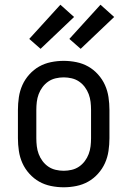

<svg xmlns="http://www.w3.org/2000/svg" viewBox="-20 -786 540 814"><path d="M250 8Q223 8 196 2.5Q169 -3 146 -16Q123 -29 104.5 -49.5Q86 -70 75 -94.5Q64 -119 60 -146Q56 -173 56 -200V-320Q56 -347 60 -374Q64 -401 75 -425.5Q86 -450 104.5 -470.5Q123 -491 146 -504Q169 -517 196 -522.5Q223 -528 250 -528Q277 -528 304 -522.5Q331 -517 354 -504Q377 -491 395.5 -470.5Q414 -450 425 -425.5Q436 -401 440 -374Q444 -347 444 -320V-200Q444 -173 440 -146Q436 -119 425 -94.5Q414 -70 395.5 -49.5Q377 -29 354 -16Q331 -3 304 2.5Q277 8 250 8ZM250 -62Q267 -62 284 -66Q301 -70 315 -79.5Q329 -89 339.5 -103Q350 -117 356 -133Q362 -149 364 -166Q366 -183 366 -200V-320Q366 -337 364 -354Q362 -371 356 -387Q350 -403 339.5 -417Q329 -431 315 -440.5Q301 -450 284 -454Q267 -458 250 -458Q233 -458 216 -454Q199 -450 185 -440.5Q171 -431 160.5 -417Q150 -403 144 -387Q138 -371 136 -354Q134 -337 134 -320V-200Q134 -183 136 -166Q138 -149 144 -133Q150 -117 160.5 -103Q171 -89 185 -79.5Q199 -70 216 -66Q233 -62 250 -62ZM322 -579 274 -621 406 -766 464 -714ZM152 -579 104 -621 236 -766 294 -714Z"/></svg>

Font: Iosevka Algr
Style: Regular
Weight: 400
Monospace: yes
Designer: Belleve Invis
Foundry: Belleve Invis
Version: Version 26.0.2; ttfautohint (v1.8.3)